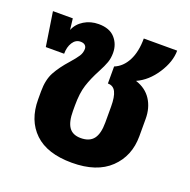

<svg xmlns="http://www.w3.org/2000/svg" viewBox="-112 -703 819 827"><g transform="rotate(20 297.5 -289.5)"><path d="M536 -271V-192Q536 -101 475.5 -43Q415 15 301 15Q188 15 130 -40.5Q72 -96 72 -192V-229Q72 -282 91 -317Q110 -352 145 -391Q167 -416 177 -431.5Q187 -447 187 -465Q187 -475 180 -481.5Q173 -488 159 -488Q137 -488 123.5 -467Q110 -446 110 -415H26L2 -571H93L99 -520Q111 -550 140.5 -568Q170 -586 207 -586Q257 -586 282 -558Q307 -530 307 -490Q307 -466 300 -446Q293 -426 277 -396Q254 -353 242 -315.5Q230 -278 230 -222V-197Q230 -146 247 -122Q264 -98 301 -98Q341 -98 359.5 -122Q378 -146 378 -197V-270Q378 -315 367 -337Q356 -359 331 -359V-437Q368 -452 389 -492.5Q410 -533 410 -594H563Q563 -543 527.5 -488.5Q492 -434 441 -411Q488 -396 512 -359Q536 -322 536 -271Z"/></g></svg>

Font: FiraGOUPP
Style: Bold
Weight: 700
Designer: bBox Type
Foundry: bBox Type GmbH
Version: Version 1.001